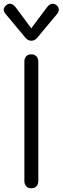

<svg xmlns="http://www.w3.org/2000/svg" viewBox="-20 -1002 337 1032"><path d="M111 -30V-670Q111 -689 121 -699.5Q131 -710 148 -710Q166 -710 176 -699Q186 -688 186 -670V-30Q186 -12 176 -1Q166 10 148 10Q131 10 121 -0.5Q111 -11 111 -30ZM116 -800 10 -927Q0 -940 0 -950Q0 -963 15 -975Q23 -982 34 -982Q49 -982 65 -962L148 -850L232 -962Q246 -982 264 -982Q272 -982 281 -976Q296 -966 296 -950Q296 -937 286 -926L181 -800Q167 -783 148 -783Q130 -783 116 -800Z"/></svg>

Font: Kodchasan
Style: Regular
Weight: 400
Version: Version 1.000; ttfautohint (v1.6)